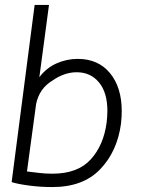

<svg xmlns="http://www.w3.org/2000/svg" viewBox="-20 -746 572 776"><path d="M98 4Q52 -2 27 -10L120 -726H178L139 -434Q168 -472 209 -490Q250 -508 294 -508Q377 -508 424.5 -450.5Q472 -393 472 -297Q472 -273 469 -246Q454 -134 385 -62Q316 10 192 10Q142 10 98 4ZM411 -251Q414 -277 414 -298Q414 -372 380 -413Q346 -454 290 -454Q264 -454 239 -445Q214 -436 193 -421Q139 -389 126 -326L89 -53L139 -47Q163 -44 192 -44Q294 -44 346.5 -101.5Q399 -159 411 -251Z"/></svg>

Font: Bellota Text
Style: Italic
Weight: 400
Italic angle: -7.5°
Designer: Kemie Guaida
Foundry: Kemie Guaida
Version: Version 4.001